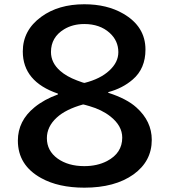

<svg xmlns="http://www.w3.org/2000/svg" viewBox="-20 -825 800 892"><path d="M249 -390.1Q85.9 -445.8 85.9 -585.9Q85.9 -684.6 171.9 -747.1Q251.5 -805.2 371.6 -805.2Q477.1 -805.2 552.2 -761.7Q655.8 -702.1 655.8 -594.7Q655.8 -506.3 596.7 -455.6Q549.3 -414.6 482.9 -397V-394Q569.3 -366.2 613.8 -325.7Q685.1 -261.7 685.1 -175.3Q685.1 -75.7 600.1 -14.6Q513.7 46.9 372.1 46.9Q251.5 46.9 171.4 2.4Q63 -57.1 63 -171.9Q63 -263.7 140.6 -326.7Q185.5 -363.3 249 -386.2ZM373 -439.9Q446.3 -458.5 487.8 -497.1Q529.8 -535.6 529.8 -582.5Q529.8 -635.7 489.3 -672.4Q443.8 -713.4 371.6 -713.4Q317.9 -713.4 277.8 -689Q216.8 -651.9 216.8 -583.5Q216.8 -533.2 259.8 -495.6Q289.1 -469.7 337.9 -451.2Q369.6 -439 373 -439.9ZM366.2 -339.8Q285.6 -317.4 243.7 -278.8Q197.8 -236.8 197.8 -183.1Q197.8 -124.5 247.6 -88.4Q296.9 -53.2 371.6 -53.2Q431.6 -53.2 477.1 -76.7Q547.9 -113.8 547.9 -185.5Q547.9 -240.7 492.7 -284.2Q453.1 -315.4 395.5 -332Q367.2 -340.3 366.2 -339.8Z"/></svg>

Font: FORM UDPGothic
Style: Bold
Weight: 700
Foundry: Pronama LLC
Version: Version 1.051